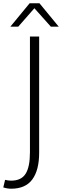

<svg xmlns="http://www.w3.org/2000/svg" viewBox="-62 -902 378 1167"><path d="M0 0ZM-42 237 -31 191Q-13 196 6 196Q67 196 93.5 154.5Q120 113 120 24V-680H176V26Q176 132 134.5 188.5Q93 245 6 245Q-18 245 -42 237ZM247 -740 147 -852 49 -740H1L118 -882H178L295 -740Z"/></svg>

Font: Martel Sans ExtraLight
Style: Regular
Weight: 275
Designer: Dan Reynolds and Mathieu Réguer
Foundry: Dan Reynolds and Mathieu Réguer
Version: Version 1.002; ttfautohint (v1.1) -l 5 -r 5 -G 72 -x 0 -D la